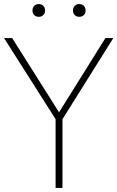

<svg xmlns="http://www.w3.org/2000/svg" viewBox="-30 -928 580 948"><path d="M244.5 0V-339.5L-10 -740H30L261.5 -373.5L490.5 -740H529.5L278.5 -339.5V0ZM361.5 -845Q348 -845 339.2 -853.5Q330.5 -862 330.5 -876Q330.5 -890.5 339.2 -899.2Q348 -908 361.5 -908Q375 -908 383.8 -899.2Q392.5 -890.5 392.5 -876Q392.5 -862 383.8 -853.5Q375 -845 361.5 -845ZM161.5 -845Q148 -845 139.2 -853.5Q130.5 -862 130.5 -876Q130.5 -890.5 139.2 -899.2Q148 -908 161.5 -908Q175 -908 183.8 -899.2Q192.5 -890.5 192.5 -876Q192.5 -862 183.8 -853.5Q175 -845 161.5 -845Z"/></svg>

Font: Encode Sans SmCnd Th
Style: Regular
Weight: 100
Width: 4
Designer: Multiple Designers
Foundry: Impallari Type
Version: Version 3.002; ttfautohint (v1.8.3) -l 8 -r 50 -G 200 -x 14 